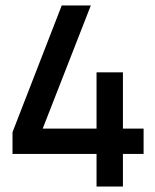

<svg xmlns="http://www.w3.org/2000/svg" viewBox="-20 -680 570 706"><path d="M335 6V-114H26V-194L207 -660H314L137 -207H335V-414H432V-207H508V-114H432V6Z"/></svg>

Font: TypoPRO Titillium Text
Style: 600 wt
Weight: 600
Designer: Accademia di Belle Arti di Urbino and others
Foundry: Accademia di Belle Arti di Urbino and others.
Version: Version 25.000